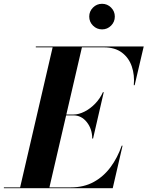

<svg xmlns="http://www.w3.org/2000/svg" viewBox="-68 -996 780 1016"><path d="M404.2 -908.4Q404.2 -936.1 424.1 -956Q444 -975.9 472.1 -975.9Q499.9 -975.9 519.8 -956Q539.6 -936.1 539.6 -908.4Q539.6 -880.2 519.8 -860.4Q499.9 -840.5 472.1 -840.5Q444 -840.5 424.1 -860.4Q404.2 -880.2 404.2 -908.4ZM320.5 -385.5H282L193.5 -4.5H307.5Q376 -4.5 428.2 -33.2Q480.5 -62 517.2 -111.8Q554 -161.5 576 -225H580.5L528.5 0H-47.5V-4.5H38.5L210.5 -745.5H121.5V-750H692.5L644.5 -545H640Q645 -598.5 629.5 -644.2Q614 -690 577 -717.8Q540 -745.5 481.5 -745.5H365.5L283 -390H320.5Q349 -390 379.5 -405.5Q410 -421 435.8 -447.8Q461.5 -474.5 476.5 -508H481L424.5 -263H420Q420 -313.5 391.5 -349.5Q363 -385.5 320.5 -385.5Z"/></svg>

Font: Bodoni* 36pt
Style: Bold Italic
Weight: 700
Italic angle: -13°
Version: Version 2.3